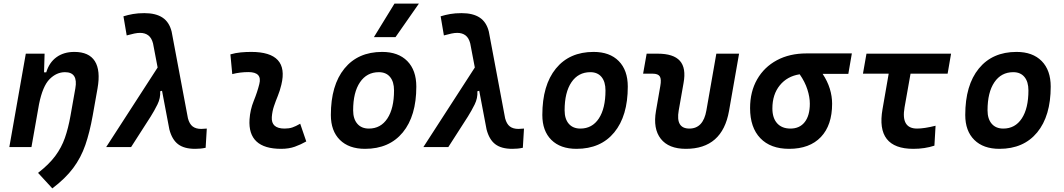

<svg xmlns="http://www.w3.org/2000/svg" viewBox="-20 -815 5899 1064"><path d="M31.7 0 123 -517.6H227.1L224.1 -414.1H236.3Q252.4 -468.3 292.7 -497.8Q333 -527.3 392.1 -527.3Q473.1 -527.3 505.6 -476.1Q538.1 -424.8 520.5 -325.2L493.7 -174.3Q477.1 -81.5 452.9 -11.5Q428.7 58.6 385.7 116.2Q342.8 173.8 270 229L190.9 143.1Q251.5 96.2 286.1 49.6Q320.8 2.9 339.6 -50.8Q358.4 -104.5 370.6 -173.3L397.5 -325.2Q413.6 -415 340.3 -415Q293 -415 254.6 -376.2Q216.3 -337.4 196.3 -237.8L154.3 0Z M1061 9.8Q1000.5 9.8 966.8 -15.9Q933.1 -41.5 918.5 -98.1L877.9 -312L867.7 -309.1Q870.1 -271.5 852.5 -236.1Q835 -200.7 814.9 -168.9L706.5 0H568.4L853.5 -440.9L828.1 -574.2Q820.3 -605 802 -618.9Q783.7 -632.8 755.9 -632.8Q742.2 -632.8 724.4 -629.2Q706.5 -625.5 682.1 -618.7L664.1 -724.6Q689 -732.4 716.8 -737.3Q744.6 -742.2 780.3 -742.2Q843.3 -742.2 880.6 -717.5Q918 -692.9 931.2 -639.6L1021.5 -159.2Q1029.8 -127.9 1047.6 -114.3Q1065.4 -100.6 1095.2 -100.6Q1099.1 -100.6 1106.4 -101.3Q1113.8 -102.1 1126 -102.5L1119.6 3.9Q1104 7.3 1090.1 8.5Q1076.2 9.8 1061 9.8Z M1643.6 -129.4 1677.2 -31.2Q1647.5 -14.2 1614.3 -2.2Q1581.1 9.8 1538.1 9.8Q1352.5 9.8 1362.8 -153.3Q1366.2 -206.5 1386.2 -255.9Q1406.2 -305.2 1417 -349.1Q1434.1 -415.5 1356.4 -415.5Q1310.1 -415.5 1267.1 -404.3L1256.8 -513.7Q1285.6 -522 1314.5 -524.7Q1343.3 -527.3 1372.1 -527.3Q1583.5 -527.3 1539.1 -345.2Q1531.2 -312 1519.5 -283.4Q1507.8 -254.9 1498.3 -226.8Q1488.8 -198.7 1486.3 -166.5Q1481.9 -102.5 1557.1 -102.5Q1581.5 -102.5 1599.9 -108.6Q1618.2 -114.7 1643.6 -129.4Z M2002.9 9.8Q1913.6 9.8 1863.5 -39.8Q1813.5 -89.4 1813.5 -177.7Q1813.5 -342.8 1888.7 -435.1Q1963.9 -527.3 2097.7 -527.3Q2187 -527.3 2237.1 -476.6Q2287.1 -425.8 2287.1 -335Q2287.1 -172.4 2212.2 -81.3Q2137.2 9.8 2002.9 9.8ZM2024.4 -102.5Q2089.8 -102.5 2126.7 -158.4Q2163.6 -214.4 2163.6 -314Q2163.6 -361.8 2141.6 -388.4Q2119.6 -415 2079.6 -415Q2012.7 -415 1974.9 -359.1Q1937 -303.2 1937 -203.6Q1937 -156.2 1960 -129.4Q1982.9 -102.5 2024.4 -102.5ZM2052.2 -609.4 2166 -794.9H2301.3L2171.9 -609.4Z M2818.8 9.8Q2758.3 9.8 2724.6 -15.9Q2690.9 -41.5 2676.3 -98.1L2635.7 -312L2625.5 -309.1Q2627.9 -271.5 2610.4 -236.1Q2592.8 -200.7 2572.8 -168.9L2464.4 0H2326.2L2611.3 -440.9L2585.9 -574.2Q2578.1 -605 2559.8 -618.9Q2541.5 -632.8 2513.7 -632.8Q2500 -632.8 2482.2 -629.2Q2464.4 -625.5 2439.9 -618.7L2421.9 -724.6Q2446.8 -732.4 2474.6 -737.3Q2502.4 -742.2 2538.1 -742.2Q2601.1 -742.2 2638.4 -717.5Q2675.8 -692.9 2689 -639.6L2779.3 -159.2Q2787.6 -127.9 2805.4 -114.3Q2823.2 -100.6 2853 -100.6Q2856.9 -100.6 2864.3 -101.3Q2871.6 -102.1 2883.8 -102.5L2877.4 3.9Q2861.8 7.3 2847.9 8.5Q2834 9.8 2818.8 9.8Z M3174.8 9.8Q3085.4 9.8 3035.4 -39.8Q2985.4 -89.4 2985.4 -177.7Q2985.4 -342.8 3060.5 -435.1Q3135.7 -527.3 3269.5 -527.3Q3358.9 -527.3 3408.9 -476.6Q3459 -425.8 3459 -335Q3459 -172.4 3384 -81.3Q3309.1 9.8 3174.8 9.8ZM3196.3 -102.5Q3261.7 -102.5 3298.6 -158.4Q3335.4 -214.4 3335.4 -314Q3335.4 -361.8 3313.5 -388.4Q3291.5 -415 3251.5 -415Q3184.6 -415 3146.7 -359.1Q3108.9 -303.2 3108.9 -203.6Q3108.9 -156.2 3131.8 -129.4Q3154.8 -102.5 3196.3 -102.5Z M3780.8 9.8Q3685.5 9.8 3641.8 -45.9Q3598.1 -101.6 3615.2 -200.2L3639.2 -338.4Q3646 -376 3636.5 -391.4Q3627 -406.7 3596.7 -406.7H3543.9L3563.5 -517.6H3624.5Q3712.4 -517.6 3747.8 -477.8Q3783.2 -438 3768.1 -355.5L3741.2 -202.6Q3723.6 -102.5 3800.3 -102.5Q3877 -102.5 3894.5 -202.6L3949.7 -517.6H4075.7L4020 -200.2Q3982.9 9.8 3780.8 9.8Z M4353 9.8Q4250 9.8 4193.4 -49.3Q4136.7 -108.4 4136.7 -215.8Q4136.7 -307.1 4175.8 -375.2Q4214.8 -443.4 4285.2 -481.2Q4355.5 -519 4449.7 -519H4700.7L4681.2 -405.8H4538.6Q4565.4 -365.7 4578.4 -323.7Q4591.3 -281.7 4591.3 -240.2Q4591.3 -121.1 4529.1 -55.7Q4466.8 9.8 4353 9.8ZM4411.6 -403.3Q4342.3 -392.6 4301.3 -342Q4260.3 -291.5 4260.3 -213.9Q4260.3 -161.1 4286.6 -131.8Q4313 -102.5 4360.4 -102.5Q4411.6 -102.5 4439.7 -138.7Q4467.8 -174.8 4467.8 -240.2Q4467.8 -276.9 4454.3 -319.1Q4440.9 -361.3 4411.6 -403.3Z M5041.5 9.8Q4832 9.8 4870.6 -210L4904.8 -406.7H4762.2L4781.7 -517.6H5250.5L5231.4 -406.7H5025.9L4992.7 -219.7Q4972.2 -102.5 5062 -102.5Q5102.1 -102.5 5164.6 -118.2L5158.2 -7.8Q5105 9.8 5041.5 9.8Z M5518.6 9.8Q5429.2 9.8 5379.2 -39.8Q5329.1 -89.4 5329.1 -177.7Q5329.1 -342.8 5404.3 -435.1Q5479.5 -527.3 5613.3 -527.3Q5702.6 -527.3 5752.7 -476.6Q5802.7 -425.8 5802.7 -335Q5802.7 -172.4 5727.8 -81.3Q5652.8 9.8 5518.6 9.8ZM5540 -102.5Q5605.5 -102.5 5642.3 -158.4Q5679.2 -214.4 5679.2 -314Q5679.2 -361.8 5657.2 -388.4Q5635.3 -415 5595.2 -415Q5528.3 -415 5490.5 -359.1Q5452.6 -303.2 5452.6 -203.6Q5452.6 -156.2 5475.6 -129.4Q5498.5 -102.5 5540 -102.5Z"/></svg>

Font: Cascadia Code PL SemiBold
Style: Italic
Weight: 600
Italic angle: -10°
Monospace: yes
Designer: Aaron Bell
Foundry: Saja Typeworks
Version: Version 2404.023; ttfautohint (v1.8.4)